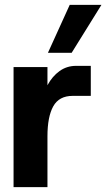

<svg xmlns="http://www.w3.org/2000/svg" viewBox="-20 -773 439 793"><path d="M36 0V-496H176V-421Q196 -458 226 -479.5Q256 -501 294 -501H355V-377H280Q224 -377 200 -334Q176 -291 176 -210V0ZM178 -555 268 -753H399L276 -555Z"/></svg>

Font: Host Grotesk ExtraBold
Style: Regular
Weight: 800
Designer: Doğukan Karapınar
Foundry: Element Type
Version: Version 1.003; ttfautohint (v1.8.4.7-5d5b)